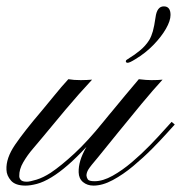

<svg xmlns="http://www.w3.org/2000/svg" viewBox="-49 -579 566 600"><path d="M30.8 1Q-1 1 -14.6 -14.6Q-28.3 -30.3 -28.8 -48.3Q-30.8 -84.5 -1.7 -127Q27.3 -169.4 81.5 -232.9Q100.6 -255.4 121.3 -281.2Q142.1 -307.1 164.6 -331.5Q181.2 -328.6 203.6 -328.6Q210.4 -328.6 222.7 -329.1Q234.9 -329.6 238.8 -330.1Q197.3 -285.6 155.8 -236.3Q114.3 -187 81.5 -147Q70.8 -133.8 53.7 -114Q36.6 -94.2 23.7 -72Q10.7 -49.8 11.2 -28.8Q11.2 -22 16.1 -16.6Q21 -11.2 34.7 -11.2Q44.4 -11.2 65.2 -17.6Q85.9 -23.9 109.4 -39.1Q142.1 -61 183.6 -99.4Q225.1 -137.7 273.9 -198.2Q284.7 -211.4 291.5 -219.7Q298.3 -228 304.2 -234.9Q321.3 -255.9 341.3 -279.8Q361.3 -303.7 384.8 -331.5Q400.4 -330.1 406.7 -329.3Q413.1 -328.6 423.8 -328.6Q446.8 -328.6 459 -330.1Q430.2 -298.8 393.3 -254.4Q356.4 -210 320.3 -165.3Q284.2 -120.6 256.8 -86.9Q233.4 -59.6 227.3 -49.6Q221.2 -39.6 221.2 -30.3Q221.7 -24.4 225.3 -18.6Q229 -12.7 246.6 -12.7Q272.5 -12.7 303 -29.8Q333.5 -46.9 363.5 -72.5Q393.6 -98.1 419.7 -125Q445.8 -151.9 463.9 -172.4Q481.9 -192.9 487.3 -198.2L497.1 -189.9Q491.2 -183.6 472.4 -162.6Q453.6 -141.6 426.3 -114Q398.9 -86.4 367.4 -60.1Q335.9 -33.7 303.7 -16.4Q271.5 1 243.2 1Q223.6 1 210.4 -10Q197.3 -21 196.8 -40.5Q196.3 -58.1 201.9 -77.1Q207.5 -96.2 221.2 -120.1Q160.2 -54.2 111.8 -24.9Q86.9 -9.8 66.4 -4.4Q45.9 1 30.8 1ZM350.1 -382.8Q344.2 -382.8 344.2 -387.7Q344.2 -390.6 347.2 -392.3Q350.1 -394 356.4 -398.4Q370.6 -406.7 388.2 -421.1Q405.8 -435.5 417.5 -454.1Q424.3 -465.8 428.7 -481.4Q433.1 -497.1 437 -524.4Q441.4 -559.1 462.9 -559.1Q483.9 -559.1 483.9 -532.2Q483.9 -514.2 469.5 -489Q455.1 -463.9 430.4 -438.5Q405.8 -413.1 374 -394Q356 -382.8 350.1 -382.8Z"/></svg>

Font: Pinyon Script
Style: Regular
Weight: 400
Designer: Nicole Fally, Eben Sorkin
Foundry: Sorkin Type Co.
Version: Version 1.008; ttfautohint (v1.8.4.7-5d5b)